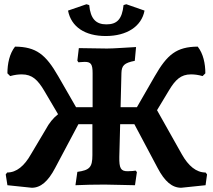

<svg xmlns="http://www.w3.org/2000/svg" viewBox="-20 -871 1004 906"><path d="M479 -701C578 -701 648 -746 662 -821L576 -851L563 -847C556 -780 532 -756 482 -756C433 -756 407 -782 401 -847L388 -851L301 -821C316 -744 381 -701 479 -701ZM950 -57C906 -57 869 -88 838 -143L721 -351L777 -444C807 -494 833 -520 881 -520C897 -520 915 -518 936 -512L949 -525C949 -571 939 -618 913 -651C813 -650 769 -614 710 -511L626 -365H549L553 -526C554 -562 566 -574 616 -584L622 -649C578 -647 519 -642 485 -642C458 -642 379 -644 352 -644L345 -585L350 -577C352 -577 370 -579 380 -579C409 -579 417 -568 417 -526V-365H339L255 -511C196 -614 151 -650 51 -651C25 -618 15 -571 15 -525L28 -512C49 -518 67 -520 83 -520C132 -520 158 -494 188 -444L254 -332C231 -314 212 -291 195 -259L126 -143C95 -88 58 -57 14 -57L7 -48L15 3L130 15C172 15 207 -15 240 -78L350 -285H416V-139C416 -82 403 -68 345 -60L336 3C371 1 433 0 474 0C510 0 587 3 617 3L626 -59L620 -66C618 -65 599 -63 582 -63C550 -63 542 -77 543 -131L547 -285H614L724 -78C757 -15 792 15 835 15L950 3L957 -48Z"/></svg>

Font: Alegreya SC
Style: Bold
Weight: 700
Designer: Juan Pablo del Peral
Foundry: Huerta Tipografica
Version: Version 2.007;PS 002.007;hotconv 1.0.88;makeotf.lib2.5.64775